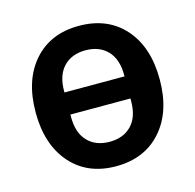

<svg xmlns="http://www.w3.org/2000/svg" viewBox="-86 -622 734 722"><g transform="rotate(-15 281.5 -261.0)"><path d="M280.8 12.2Q169.9 12.2 105 -61.8Q40 -135.7 40 -261.2Q40 -387.2 105 -460.7Q169.9 -534.2 280.8 -534.2Q392.6 -534.2 457.8 -460.7Q522.9 -387.2 522.9 -261.2Q522.9 -135.7 457.5 -61.8Q392.1 12.2 280.8 12.2ZM164.1 -306.2H397.9V-312Q397.9 -373 366.5 -406Q335 -439 280.8 -439Q227.1 -439 195.6 -406Q164.1 -373 164.1 -312ZM280.8 -83Q335 -83 366.5 -116Q397.9 -148.9 397.9 -210V-220.2H164.1V-210Q164.1 -148.9 195.6 -116Q227.1 -83 280.8 -83Z"/></g></svg>

Font: Anuphan SemiBold
Style: Bold
Weight: 600
Designer: Mike Abbink, Paul van der Laan, Pieter van Rosmalen, Mint Tantisuwanna
Foundry: Bold Monday; Cadson Demak
Version: Version 3.002;hotconv 1.0.109;makeotfexe 2.5.65596